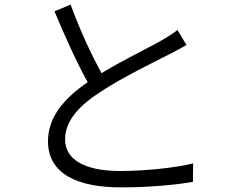

<svg xmlns="http://www.w3.org/2000/svg" viewBox="-20 -792 1040 832"><path d="M749 -662C729 -646 709 -634 682 -618C627 -586 515 -533 420 -475C377 -553 326 -662 286 -772L216 -743C262 -634 314 -517 360 -436C251 -361 188 -280 188 -180C188 -36 320 20 504 20C627 20 744 9 816 -4L817 -84C742 -65 609 -51 501 -51C341 -51 262 -104 262 -188C262 -264 317 -330 411 -391C508 -456 648 -523 716 -558C744 -572 767 -585 788 -597Z"/></svg>

Font: Genne Gothic Normal
Style: Regular
Weight: 350
Designer: Ryoko NISHIZUKA (kana & ideographs); Paul D. Hunt (Latin, Greek & Cyrillic); Wenlong ZHANG (bopomofo); Sandoll Communica
Foundry: Adobe Systems Incorporated
Version: Version 1.004;PS 1.004;hotconv 16.6.51;makeotf.lib2.5.65220